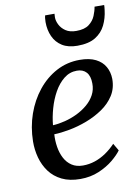

<svg xmlns="http://www.w3.org/2000/svg" viewBox="-90 -864 680 935"><g transform="rotate(-10 250.0 -397.0)"><path d="M438.5 -94.5Q424 -74 394.5 -49.5Q365 -25 323.2 -7.2Q281.5 10.5 231 10.5Q178 10.5 140.2 -8Q102.5 -26.5 79.2 -58Q56 -89.5 45.2 -128.8Q34.5 -168 35 -209.5Q36 -280.5 58.2 -344Q80.5 -407.5 120 -456.5Q159.5 -505.5 212.2 -533.5Q265 -561.5 327 -561.5Q375 -561.5 406 -546Q437 -530.5 452.2 -503.5Q467.5 -476.5 468 -442.5Q468 -396.5 445.8 -361.5Q423.5 -326.5 386.5 -301.2Q349.5 -276 306 -259.5Q262.5 -243 219.5 -235Q176.5 -227 143 -226Q141 -194 146 -163Q151 -132 164.2 -106.8Q177.5 -81.5 200 -66.8Q222.5 -52 255 -52Q285.5 -52 314 -61.5Q342.5 -71 368.8 -88.8Q395 -106.5 417.5 -130.5ZM305 -512Q269 -512 240.8 -489.5Q212.5 -467 192.2 -430.8Q172 -394.5 160 -352.2Q148 -310 144.5 -270.5Q173.5 -272 205 -280Q236.5 -288 265.8 -302.2Q295 -316.5 318.5 -336.5Q342 -356.5 355.5 -382Q369 -407.5 368.5 -437.5Q368.5 -474.5 351.8 -493.2Q335 -512 305 -512ZM329.5 -631Q284 -631 254.5 -649.5Q225 -668 210.5 -700Q196 -732 196 -771.5Q196 -783.5 197.2 -791.8Q198.5 -800 199.5 -804H246Q246 -800.5 245.5 -796Q245 -791.5 245 -786Q245 -769 254.5 -749.8Q264 -730.5 284 -716.8Q304 -703 336.5 -703Q377.5 -703 399.5 -719.8Q421.5 -736.5 431.2 -760.2Q441 -784 444 -804H491.5Q491.5 -800.5 491.2 -793.8Q491 -787 489.5 -779Q485 -739.5 468.5 -705.8Q452 -672 418.8 -651.5Q385.5 -631 329.5 -631Z"/></g></svg>

Font: Merriweather 36pt
Style: Italic
Weight: 400
Italic angle: -7.8°
Version: Version 2.101